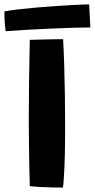

<svg xmlns="http://www.w3.org/2000/svg" viewBox="-68 -838 428 867"><path d="M216 9Q196.5 9 169.8 8.5Q143 8 115.8 6.5Q88.5 5 66.5 2.5Q65.5 -30 64.5 -80.8Q63.5 -131.5 62.8 -189Q62 -246.5 62 -298.5Q62 -378.5 63.2 -469.5Q64.5 -560.5 66.5 -658Q75 -658.5 93.5 -658.8Q112 -659 135.2 -659.8Q158.5 -660.5 180.2 -660.8Q202 -661 217 -661Q220 -607.5 222 -542.2Q224 -477 225 -409Q226 -341 226 -278.5Q226 -247.5 225.8 -214Q225.5 -180.5 225 -147.5Q224.5 -114.5 223 -84.5Q221.5 -54.5 220 -30.2Q218.5 -6 216 9ZM340 -714Q311.5 -714 265 -712.8Q218.5 -711.5 163.5 -709Q108.5 -706.5 54.2 -703.5Q0 -700.5 -42.5 -697Q-45.5 -720 -47 -742.5Q-48.5 -765 -48 -786.5Q-25 -791 13.2 -795.5Q51.5 -800 96.8 -804Q142 -808 187.5 -811Q233 -814 271.8 -816Q310.5 -818 334.5 -818Z"/></svg>

Font: Grandstander Thin
Style: Bold
Weight: 700
Version: Version 1.200